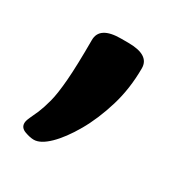

<svg xmlns="http://www.w3.org/2000/svg" viewBox="-75 -177 329 351"><g transform="rotate(30 89.0 -1.0)"><path d="M40 119Q32 119 21 115Q10 111 10 101Q10 96 14 87.5Q18 79 22 70Q27 58 31.5 41Q36 24 38.5 -7Q41 -38 41 -92Q41 -121 86 -121H101Q146 -121 146 -93Q146 -50 134.5 -12Q123 26 106 55.5Q89 85 71.5 102Q54 119 40 119Z"/></g></svg>

Font: Asap Condensed Medium
Style: Regular
Weight: 500
Width: 3
Designer: Pablo Cosgaya
Foundry: Omnibus-Type
Version: Version 3.001; ttfautohint (v1.8.4.7-5d5b)